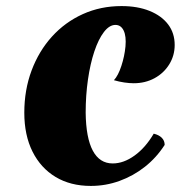

<svg xmlns="http://www.w3.org/2000/svg" viewBox="-20 -597 645 632"><path d="M262 -226Q263 -143 285.5 -101Q308 -59 351 -59Q387 -59 423 -85Q459 -111 486 -157Q503 -153 512.5 -143.5Q522 -134 522 -120Q495 -78 457 -48Q419 -18 373.5 -1.5Q328 15 279 15Q212 15 163 -14.5Q114 -44 87 -98Q60 -152 60 -226Q60 -301 84 -365Q108 -429 151 -476.5Q194 -524 252.5 -550.5Q311 -577 380 -577Q433 -577 472.5 -561Q512 -545 533.5 -516.5Q555 -488 555 -449Q555 -414 537 -385Q519 -356 488.5 -339.5Q458 -323 420 -323Q406 -323 389 -325.5Q372 -328 355 -333Q369 -348 379.5 -380Q390 -412 393 -444Q396 -478 387 -496.5Q378 -515 360 -515Q340 -515 322 -491.5Q304 -468 290.5 -427.5Q277 -387 269.5 -335Q262 -283 262 -226Z"/></svg>

Font: Merienda Black
Style: Regular
Weight: 900
Designer: Eduardo Rodriguez Tunni
Foundry: Eduardo Rodriguez Tunni
Version: Version 2.001